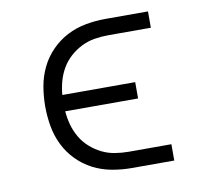

<svg xmlns="http://www.w3.org/2000/svg" viewBox="-65 -601 729 672"><g transform="rotate(-10 300.0 -265.0)"><path d="M350 0Q315 0 280 -6.5Q245 -13 214 -29Q183 -45 158 -70.5Q133 -96 117.5 -128Q102 -160 96 -195Q90 -230 90 -265Q90 -300 96 -335Q102 -370 117.5 -402Q133 -434 158 -459.5Q183 -485 214 -501Q245 -517 280 -523.5Q315 -530 350 -530H502V-472H350Q326 -472 301.5 -468Q277 -464 255 -453Q233 -442 214.5 -425.5Q196 -409 183.5 -387.5Q171 -366 164.5 -342.5Q158 -319 156 -294H415V-236H156Q158 -211 164.5 -187.5Q171 -164 183.5 -142.5Q196 -121 214.5 -104.5Q233 -88 255 -77Q277 -66 301.5 -62Q326 -58 350 -58H502V0Z"/></g></svg>

Font: Iosevka Slab Light Extended
Style: Regular
Weight: 300
Width: 7
Monospace: yes
Designer: Belleve Invis
Foundry: Belleve Invis
Version: Version 11.1.0; ttfautohint (v1.8.3)